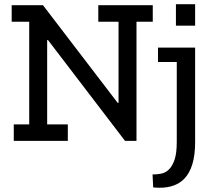

<svg xmlns="http://www.w3.org/2000/svg" viewBox="-20 -675 1023 920"><path d="M915 5Q915 69 901.5 112.5Q888 156 862.5 182Q837 208 799.5 218Q762 228 714 223L711 161Q732 161 752.5 157Q773 153 789.5 137Q806 121 816.5 90Q827 59 827 5V-378H737V-447H915ZM823 -655H915V-552H823ZM634 -571V0H579L210 -483H206V-79H305V0H46V-79H120V-571H36V-650H186L544 -182H548V-571H451V-650H712V-571Z"/></svg>

Font: Zilla Slab Medium
Style: Regular
Weight: 500
Designer: Typotheque.com
Foundry: Typotheque type foundry
Version: Version 1.1; 2017